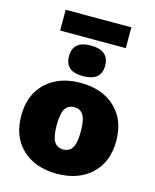

<svg xmlns="http://www.w3.org/2000/svg" viewBox="-129 -966 857 1062"><g transform="rotate(15 299.0 -434.5)"><path d="M489 -879V-760H113V-879ZM299 -724Q404 -724 404 -636Q404 -549 299 -549Q197 -549 197 -636Q197 -724 299 -724ZM101.5 -440.5Q176 -510 299 -510Q422 -510 496.5 -440.5Q571 -371 571 -250Q571 -129 496.5 -59.5Q422 10 299 10Q176 10 101.5 -59.5Q27 -129 27 -250Q27 -371 101.5 -440.5ZM351 -343.5Q334 -371 299 -371Q264 -371 247 -343.5Q230 -316 230 -250Q230 -184 247 -156.5Q264 -129 299 -129Q334 -129 351 -156.5Q368 -184 368 -250Q368 -316 351 -343.5Z"/></g></svg>

Font: Elaine Sans ExtraBold
Style: Regular
Weight: 800
Designer: Wei Huang
Foundry: Wei Huang
Version: Version 2.001;December 24, 2019;FontCreator 12.0.0.2547 64-b